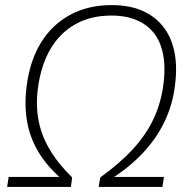

<svg xmlns="http://www.w3.org/2000/svg" viewBox="-20 -733 741 753"><path d="M8 0 14 -39H224L223 -30Q163 -82 129.5 -139Q96 -196 85.5 -260.5Q75 -325 85 -399Q98 -497 141.5 -567Q185 -637 255.5 -675Q326 -713 418 -713Q486 -713 536.5 -691.5Q587 -670 619.5 -629Q652 -588 664 -529.5Q676 -471 666 -396Q657 -324 627 -259.5Q597 -195 544.5 -137.5Q492 -80 414 -30L415 -39H623L617 0H367L373 -37Q451 -93 502.5 -149.5Q554 -206 583 -268.5Q612 -331 621 -403Q632 -488 612.5 -548Q593 -608 543 -640Q493 -672 417 -672Q336 -672 275.5 -638Q215 -604 178 -541Q141 -478 129 -389Q120 -324 130.5 -264.5Q141 -205 173.5 -149Q206 -93 263 -37L258 0Z"/></svg>

Font: Nunito Sans 10pt SemiCondensed ExtraLight
Style: Italic
Weight: 250
Width: 4
Italic angle: -9°
Designer: Vernon Adams
Foundry: Vernon Adams
Version: Version 3.101;gftools[0.9.27]